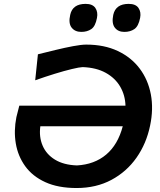

<svg xmlns="http://www.w3.org/2000/svg" viewBox="-20 -957 823 990"><path d="M375 12.5Q279.5 12.5 213.5 -17.8Q147.5 -48 110 -100Q72.5 -152 61.5 -217.2Q50.5 -282.5 64.5 -353L79.5 -412H627Q625.5 -466 599.8 -510.2Q574 -554.5 525.2 -581.5Q476.5 -608.5 406 -611Q390 -610.5 351.2 -601.2Q312.5 -592 262.2 -576.5Q212 -561 161.5 -543L175.5 -677Q217.5 -687.5 265.8 -699.2Q314 -711 356.8 -719Q399.5 -727 424.5 -727Q517.5 -727 587 -694.2Q656.5 -661.5 700 -603.8Q743.5 -546 757.8 -470.5Q772 -395 754 -309.5Q735 -217 684 -144.2Q633 -71.5 554.5 -29.5Q476 12.5 375 12.5ZM376.5 -104Q467 -109 527.5 -160Q588 -211 613 -306H188Q180.5 -251 199.8 -206Q219 -161 263.5 -133.8Q308 -106.5 376.5 -104ZM621 -792.5Q588.5 -792.5 571.8 -814.8Q555 -837 564 -880.5Q576.5 -937 643.5 -937Q680 -937 694.2 -915.8Q708.5 -894.5 702.5 -864.5Q694 -821.5 672.8 -807Q651.5 -792.5 621 -792.5ZM399 -792.5Q366.5 -792.5 349.2 -814.8Q332 -837 342 -880.5Q354 -937 421.5 -937Q457.5 -937 471.8 -915.8Q486 -894.5 480 -864.5Q472 -821.5 450.8 -807Q429.5 -792.5 399 -792.5Z"/></svg>

Font: Commissioner Loud SemiBold
Style: Italic
Weight: 600
Italic angle: -12°
Designer: Kostas Bartsokas
Foundry: Kostas Bartsokas
Version: Version 1.000; ttfautohint (v1.8.3)